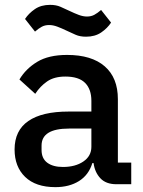

<svg xmlns="http://www.w3.org/2000/svg" viewBox="-20 -758 589 790"><path d="M459 0Q416 0 393 -24.5Q370 -49 365 -87H360Q345 -38 305 -13Q265 12 208 12Q127 12 83.5 -30Q40 -72 40 -143Q40 -221 96.5 -260Q153 -299 262 -299H356V-343Q356 -391 330 -417Q304 -443 249 -443Q203 -443 174 -423Q145 -403 125 -372L60 -431Q86 -475 133 -503.5Q180 -532 256 -532Q357 -532 411 -485Q465 -438 465 -350V-89H520V0ZM239 -71Q290 -71 323 -93.5Q356 -116 356 -154V-229H264Q151 -229 151 -159V-141Q151 -106 174.5 -88.5Q198 -71 239 -71ZM334 -607Q309 -607 291 -615Q273 -623 256 -631Q233 -642 215.5 -648.5Q198 -655 182 -655Q165 -655 152 -648Q139 -641 124 -628L83 -680Q98 -703 123.5 -720.5Q149 -738 186 -738Q211 -738 229 -730Q247 -722 264 -714Q287 -703 304.5 -696.5Q322 -690 338 -690Q355 -690 368 -697Q381 -704 396 -717L437 -665Q422 -642 396.5 -624.5Q371 -607 334 -607Z"/></svg>

Font: IBM Plex Sans Arabic Medm
Style: Regular
Weight: 500
Designer: Mike Abbink, Paul van der Laan, Pieter van Rosmalen, Wael Morcos, Khajak Apelian
Foundry: Bold Monday
Version: Version 1.005